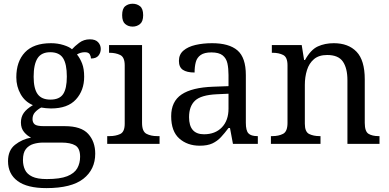

<svg xmlns="http://www.w3.org/2000/svg" viewBox="-20 -762 2058 1017"><path d="M225.6 234.4Q124 234.4 73.2 196.8Q22.5 159.2 22.5 91.8Q22.5 34.2 59.6 4.9Q96.7 -24.4 144.5 -33.2Q125 -42 107.9 -62Q90.8 -82 90.8 -113.3Q90.8 -142.6 106 -164.1Q121.1 -185.5 154.3 -205.1Q112.3 -222.7 89.4 -263.2Q66.4 -303.7 66.4 -352.5Q66.4 -436.5 112.3 -484.9Q158.2 -533.2 250 -533.2Q285.2 -533.2 316.4 -523.4Q347.7 -513.7 361.3 -501Q375 -516.6 399.4 -535.2Q423.8 -553.7 456.1 -553.7Q485.4 -553.7 499.5 -538.6Q513.7 -523.4 513.7 -502.9Q513.7 -482.4 501.5 -467.3Q489.3 -452.1 461.9 -452.1Q461.9 -462.9 455.6 -474.1Q449.2 -485.4 429.7 -485.4Q407.2 -485.4 387.7 -473.6Q404.3 -453.1 415 -425.3Q425.8 -397.5 425.8 -355.5Q425.8 -283.2 382.3 -235.4Q338.9 -187.5 250 -187.5Q238.3 -187.5 223.1 -189Q208 -190.4 198.2 -192.4Q179.7 -182.6 166 -168Q152.3 -153.3 152.3 -130.9Q152.3 -113.3 163.6 -103.5Q174.8 -93.8 212.9 -93.8H323.2Q410.2 -93.8 447.3 -52.7Q484.4 -11.7 484.4 51.8Q484.4 135.7 421.4 185.1Q358.4 234.4 225.6 234.4ZM227.5 186.5Q297.9 186.5 335.9 171.4Q374 156.2 389.2 129.4Q404.3 102.5 404.3 68.4Q404.3 23.4 378.9 8.3Q353.5 -6.8 304.7 -6.8H209Q181.6 -6.8 157.2 0.5Q132.8 7.8 117.2 27.3Q101.6 46.9 101.6 85.9Q101.6 114.3 112.3 137.2Q123 160.2 150.4 173.3Q177.7 186.5 227.5 186.5ZM247.1 -234.4Q294.9 -234.4 314.5 -263.7Q334 -293 334 -356.4Q334 -422.9 314 -454.1Q293.9 -485.4 246.1 -485.4Q199.2 -485.4 178.7 -453.1Q158.2 -420.9 158.2 -355.5Q158.2 -293 179.2 -263.7Q200.2 -234.4 247.1 -234.4Z M547.9 0V-41H560.5Q592.8 -41 616.7 -52.2Q640.6 -63.5 640.6 -106.4V-416Q640.6 -459 616.7 -470.7Q592.8 -482.4 560.5 -482.4H557.6V-523.4H732.4V-111.3Q732.4 -65.4 755.9 -53.2Q779.3 -41 812.5 -41H825.2V0ZM682.6 -621.1Q659.2 -621.1 643.1 -634.8Q627 -648.4 627 -681.6Q627 -715.8 643.1 -729Q659.2 -742.2 682.6 -742.2Q705.1 -742.2 721.7 -729Q738.3 -715.8 738.3 -681.6Q738.3 -648.4 721.7 -634.8Q705.1 -621.1 682.6 -621.1Z M1038.1 9.8Q972.7 9.8 929.7 -28.3Q886.7 -66.4 886.7 -146.5Q886.7 -224.6 941.9 -261.7Q997.1 -298.8 1109.4 -302.7L1190.4 -305.7V-364.3Q1190.4 -399.4 1184.6 -426.3Q1178.7 -453.1 1159.2 -468.8Q1139.6 -484.4 1099.6 -484.4Q1062.5 -484.4 1043 -470.7Q1023.4 -457 1017.1 -433.1Q1010.7 -409.2 1010.7 -377.9Q969.7 -377.9 948.7 -392.1Q927.7 -406.2 927.7 -439.5Q927.7 -473.6 951.7 -494.1Q975.6 -514.6 1015.6 -523.9Q1055.7 -533.2 1103.5 -533.2Q1193.4 -533.2 1237.8 -495.1Q1282.2 -457 1282.2 -364.3V-111.3Q1282.2 -70.3 1295.9 -55.7Q1309.6 -41 1342.8 -41H1345.7V0H1213.9L1198.2 -84H1190.4Q1169.9 -56.6 1150.4 -35.6Q1130.9 -14.6 1105 -2.4Q1079.1 9.8 1038.1 9.8ZM1060.5 -50.8Q1120.1 -50.8 1155.3 -87.4Q1190.4 -124 1190.4 -186.5V-265.6L1127.9 -262.7Q1044.9 -258.8 1013.2 -229Q981.4 -199.2 981.4 -141.6Q981.4 -50.8 1060.5 -50.8Z M1415 0V-41H1422.9Q1456.1 -41 1479.5 -53.2Q1502.9 -65.4 1502.9 -111.3V-416Q1502.9 -459 1480 -470.7Q1457 -482.4 1424.8 -482.4H1419.9V-523.4H1578.1L1590.8 -444.3H1595.7Q1626 -499 1663.6 -516.1Q1701.2 -533.2 1748 -533.2Q1825.2 -533.2 1868.7 -487.8Q1912.1 -442.4 1912.1 -341.8V-111.3Q1912.1 -65.4 1932.1 -53.2Q1952.1 -41 1985.4 -41H1990.2V0H1820.3V-336.9Q1820.3 -400.4 1796.4 -435.5Q1772.5 -470.7 1712.9 -470.7Q1668.9 -470.7 1643.1 -448.7Q1617.2 -426.8 1606 -390.6Q1594.7 -354.5 1594.7 -312.5V-106.4Q1594.7 -63.5 1617.7 -52.2Q1640.6 -41 1672.9 -41H1677.7V0Z"/></svg>

Font: Noto Serif Todhri
Style: Regular
Weight: 400
Designer: Mikhail Merkuryev
Version: Version 1.000; ttfautohint (v1.8.4.7-5d5b)